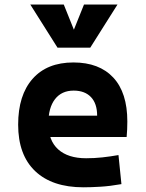

<svg xmlns="http://www.w3.org/2000/svg" viewBox="-20 -796 626 826"><path d="M338.9 9.8Q204.4 9.8 131.3 -59.8Q58.1 -129.4 58.1 -259.8Q58.1 -386.7 120.3 -457Q182.5 -527.3 295.9 -527.3Q406.7 -527.3 467.3 -462.4Q527.8 -397.4 527.8 -273.4Q527.8 -238.3 524.8 -206.5H145V-298.3H397.9Q397.9 -350.5 371.3 -378.4Q344.7 -406.2 296.9 -406.2Q245.1 -406.2 216.6 -369.4Q188 -332.5 188 -264.6Q188 -191.5 230.3 -153.4Q272.6 -115.2 350.6 -115.2Q385.8 -115.2 420 -118.9Q454.1 -122.6 489.7 -128.9L502.4 -3.9Q452.8 4.9 411.7 7.3Q370.5 9.8 338.9 9.8ZM227.5 -590.8 110.4 -776.4H254.4L302.7 -656.2H293L341.3 -776.4H485.4L368.2 -590.8Z"/></svg>

Font: Cascadia Mono PL
Style: Regular
Weight: 400
Monospace: yes
Designer: Aaron Bell
Foundry: Saja Typeworks
Version: Version 2102.003